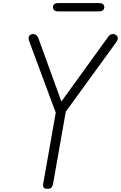

<svg xmlns="http://www.w3.org/2000/svg" viewBox="-20 -1194 765 1214"><path d="M712 -973.5Q723.5 -966 724.8 -954.2Q726 -942.5 715.5 -928L396 -488L315.5 -32Q313.5 -20.5 306.8 -10.2Q300 0 280 0Q263 0 256.8 -8Q250.5 -16 253 -31.5L332.5 -481.5L165 -932.5Q159 -948 161.8 -959.8Q164.5 -971.5 177 -976.5Q189.5 -981.5 202.8 -976Q216 -970.5 222.5 -953L345 -616L368 -552L412.5 -613.5L665 -962.5Q674.5 -975.5 687.8 -978.2Q701 -981 712 -973.5ZM348 -1122Q329.5 -1122 322.2 -1129.8Q315 -1137.5 315 -1148.5Q315 -1159.5 322.2 -1167Q329.5 -1174.5 348 -1174.5H606.5Q624.5 -1174.5 632 -1167Q639.5 -1159.5 639.5 -1148.5Q639.5 -1138 631.8 -1130Q624 -1122 606.5 -1122Z"/></svg>

Font: Edu QLD Hand
Style: Regular
Weight: 400
Designer: Tina and Corey Anderson, Eben Sorkin
Foundry: Sorkin Type Co.
Version: Version 2.000